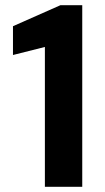

<svg xmlns="http://www.w3.org/2000/svg" viewBox="-20 -720 405 740"><path d="M153 0V-539L30 -508V-619L213 -700H297V0Z"/></svg>

Font: DM Sans 17pt ExtraBold
Style: Regular
Weight: 800
Version: Version 4.004;gftools[0.9.30]